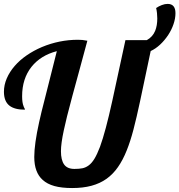

<svg xmlns="http://www.w3.org/2000/svg" viewBox="-25 -953 915 980"><path d="M192.9 -34.7Q149.9 -72.8 149.9 -151.9Q149.9 -217.3 174.8 -329.6Q186.5 -382.8 201.2 -438.5L231.9 -560.1L265.1 -691.9Q182.6 -670.4 135.7 -611.8Q87.9 -551.3 87.9 -461.9Q87.9 -428.7 95.2 -411.1Q96.7 -405.8 100.1 -400.4Q102.1 -397 102.1 -393.1Q49.8 -393.1 23.4 -413.6Q-4.9 -435.5 -4.9 -484.9Q-4.9 -519 9.5 -552.7Q23.9 -586.4 50.3 -616.7Q75.7 -646 111.1 -670.4Q146.5 -694.8 189 -712.9Q277.8 -750 373 -750Q385.7 -750 395.5 -749Q405.3 -748 420.9 -745.1Q391.1 -635.7 378.9 -589.8L344.7 -464.4Q312 -343.3 300.8 -288.6Q286.1 -220.7 286.1 -181.2Q286.1 -136.2 302.2 -113.5Q318.4 -90.8 355 -90.8Q379.4 -90.8 396 -94.2Q412.6 -97.7 427.2 -108.4Q442.9 -119.6 456.8 -142.3Q470.7 -165 485.4 -203.6Q513.7 -280.8 548.3 -439L615.2 -748H724.1Q754.4 -764.6 767.1 -795.9Q777.8 -822.3 777.8 -858.9Q777.8 -886.7 772 -912.1Q785.6 -921.4 801 -927.2Q816.4 -933.1 830.6 -933.1Q870.6 -933.1 870.6 -885.7Q870.6 -858.9 860.8 -830.1Q851.1 -801.3 833.5 -774.4Q815.4 -747.1 792.5 -725.6Q769.5 -704.1 744.1 -692.4L689.9 -436Q671.9 -351.6 656.2 -291.7Q640.6 -231.9 622.1 -186Q602.1 -135.7 576.9 -99.9Q551.8 -64 519 -40.5Q485.4 -16.6 442.1 -4.9Q398.9 6.8 343.3 6.8Q289.6 6.8 252.7 -3.4Q215.8 -13.7 192.9 -34.7Z"/></svg>

Font: Pattaya
Style: Regular
Weight: 400
Designer: Pablo Impallari / Thai characters Designed by Thanarat Vachiruckul and Suppakit Chalermlarp
Foundry: Pablo Impallari
Version: Version 2.001